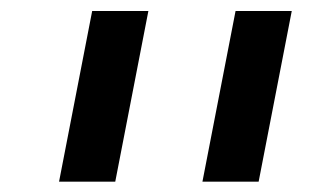

<svg xmlns="http://www.w3.org/2000/svg" viewBox="-20 -622 581 357"><path d="M255.9 -601.6 194.3 -284.2H89.8L151.4 -601.6ZM522.5 -601.6 460.9 -284.2H356.4L418 -601.6Z"/></svg>

Font: Arimo Medium
Style: Italic
Weight: 500
Italic angle: -12°
Designer: Steve Matteson
Foundry: Monotype Imaging Inc.
Version: Version 1.33